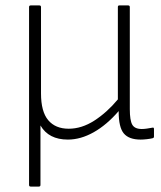

<svg xmlns="http://www.w3.org/2000/svg" viewBox="-20 -502 592 707"><path d="M93 185Q87 185 87 179V-476Q87 -482 93 -482H125Q131 -482 131 -476V-158Q131 -91 157.5 -59.5Q184 -28 233 -28Q281 -28 327.5 -58Q374 -88 414 -136V-476Q414 -482 419 -482H452Q458 -482 458 -476V-100Q458 -59 467 -43Q476 -27 502 -27Q511 -27 521 -28.5Q531 -30 542 -32Q547 -33 547 -27V1Q547 3 546 4.5Q545 6 542 7Q534 9 521 10.5Q508 12 498 12Q455 12 436 -10.5Q417 -33 417 -91V-93Q373 -42 325 -15Q277 12 230 12Q159 12 129 -40V179Q129 185 123 185Z"/></svg>

Font: Sofia Sans ExtraLight
Style: Regular
Weight: 250
Version: Version 4.100-B